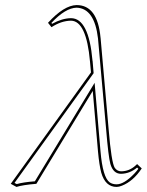

<svg xmlns="http://www.w3.org/2000/svg" viewBox="-20 -718 574 750"><path d="M533.7 -60.1Q500 -9.8 456.5 7.3Q444.8 12.2 435.5 12.2Q391.6 12.2 375.5 -43.5Q367.7 -72.8 362.8 -126L342.3 -362.8L122.1 0Q68.4 4.4 44.4 12.2L22 0L335.4 -435.1L331.5 -478Q317.4 -636.2 257.3 -637.2Q219.2 -636.7 181.2 -611.8L167.5 -628.9Q230 -697.3 279.3 -698.2Q360.8 -698.2 372.6 -571.8Q372.6 -569.8 373 -568.8L404.3 -213.9Q415 -84 428.2 -62.5Q437.5 -49.3 452.6 -48.8Q484.9 -48.8 509.3 -71.3Q512.7 -74.7 515.6 -77.1ZM520.5 -58.6 515.6 -63.5Q487.3 -39.6 452.6 -39.1Q422.4 -39.1 411.1 -77.6Q403.3 -106 394.5 -213.4L362.8 -567.9Q349.1 -685.5 279.3 -688Q235.4 -687 180.7 -628.4L183.6 -625Q222.2 -646.5 257.3 -647Q326.7 -647 341.3 -481.4Q341.3 -479.5 341.8 -479L345.7 -432.1L36.6 -3.4L45.4 1Q70.8 -6.3 116.2 -9.8L349.6 -394.5L372.6 -127Q381.3 -24.9 408.7 -5.4Q419.9 2 435.5 2Q464.8 2 504.9 -40Q513.7 -49.3 520.5 -58.6Z"/></svg>

Font: Linux Biolinum Outline O
Style: Italic
Weight: 400
Italic angle: -12°
Designer: Philipp H. Poll
Foundry: Philipp H. Poll
Version: Version 0.6.2